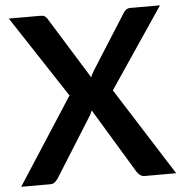

<svg xmlns="http://www.w3.org/2000/svg" viewBox="-52 -773 783 823"><g transform="rotate(-5 339.5 -361.5)"><path d="M246.5 -372 16 -723H150Q164 -723 170.2 -719.2Q176.5 -715.5 181.5 -707L346 -441.5Q348.5 -448 351.5 -454.2Q354.5 -460.5 358.5 -467L509 -704.5Q520 -723 537.5 -723H666.5L433.5 -377.5L673 0H538.5Q525 0 516.8 -7Q508.5 -14 503 -23L335.5 -300Q333.5 -294 331 -288.8Q328.5 -283.5 326 -279L165.5 -23Q160 -14.5 152 -7.2Q144 0 132 0H6Z"/></g></svg>

Font: Lato TR
Style: Bold
Weight: 700
Designer: Lukasz Dziedzic
Foundry: tyPoland Lukasz Dziedzic
Version: Version 1.104 2013